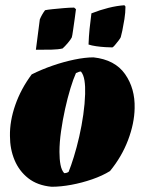

<svg xmlns="http://www.w3.org/2000/svg" viewBox="-20 -701 551 733"><path d="M177 12Q123 7 88 -20.5Q53 -48 35.5 -90Q18 -132 18 -182Q17 -239 38.5 -300.5Q60 -362 101 -417Q139 -436 181 -450.5Q223 -465 264 -473.5Q305 -482 337 -482Q419 -473 457.5 -418Q496 -363 494 -288Q493 -230 469 -166.5Q445 -103 400 -48Q371 -30 332 -16.5Q293 -3 252.5 4.5Q212 12 177 12ZM225 -40Q235 -40 242 -45Q251 -67 262 -102.5Q273 -138 282.5 -179.5Q292 -221 298 -263.5Q304 -306 305 -342Q306 -371 302.5 -393.5Q299 -416 289 -428Q282 -428 270 -422Q260 -400 249 -364Q238 -328 228.5 -285Q219 -242 213 -199.5Q207 -157 207 -121Q207 -93 211 -72Q215 -51 225 -40ZM318 -531Q319 -561 322 -591Q325 -621 329 -650Q362 -663 394 -671Q426 -679 455 -681L459 -676Q459 -653 455 -628Q451 -603 447 -584Q443 -565 441 -559Q440 -556 433 -546.5Q426 -537 418.5 -528.5Q411 -520 409 -520Q400 -520 382.5 -521Q365 -522 347.5 -524.5Q330 -527 318 -531ZM117 -511 132 -627Q140 -646 152 -662Q161 -664 180.5 -666Q200 -668 223 -670Q246 -672 263 -672L270 -666Q269 -655 265.5 -631.5Q262 -608 259 -586Q256 -564 254 -558Q250 -550 239 -537Q228 -524 219 -516Q202 -512 177 -511.5Q152 -511 117 -511Z"/></svg>

Font: Labrada Black
Style: Italic
Weight: 900
Italic angle: -7°
Designer: Mercedes Jáuregui
Foundry: Omnibus-Type Team
Version: Version 1.000; ttfautohint (v1.8.4.7-5d5b)